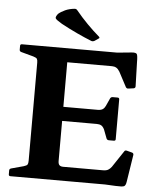

<svg xmlns="http://www.w3.org/2000/svg" viewBox="-63 -1029 900 1086"><g transform="rotate(5 387.0 -485.5)"><path d="M466 -819 444 -804Q434 -799 426 -802Q388 -817 341 -839Q294 -861 252 -884Q218 -904 214.5 -912Q211 -920 225 -938Q240 -951 263 -961.5Q286 -972 316 -975Q326 -976 332 -968Q363 -930 398.5 -894Q434 -858 467 -830Q474 -823 466 -819ZM37 0Q27 0 27 -10V-32Q27 -41 37 -44L107 -63Q124 -68 128 -74.5Q132 -81 132 -96V-653Q132 -668 128 -674.5Q124 -681 107 -686L37 -705Q27 -708 27 -717V-739Q27 -749 37 -749H578L660 -757Q683 -759 688.5 -751Q694 -743 694 -704L698 -568Q698 -558 688 -556L659 -552Q650 -550 644 -558L599 -643Q590 -658 579.5 -664Q569 -670 555 -670H301V-417H496Q514 -417 524 -423.5Q534 -430 540 -443L560 -487Q564 -496 575 -496H602Q612 -496 612 -486V-260Q612 -251 602 -251H574Q564 -251 560 -260L541 -310Q533 -326 523 -331.5Q513 -337 498 -337H301V-110Q301 -93 308 -86Q315 -79 330 -79H556Q574 -79 584.5 -85Q595 -91 604 -103L666 -196Q670 -204 681 -201L711 -193Q720 -190 719 -180L695 -27Q692 -5 682.5 0Q673 5 635 3L574 0Z"/></g></svg>

Font: Hahmlet
Style: Bold
Weight: 700
Designer: Minjoo Ham & Mark Frömberg
Foundry: hypertype
Version: Version 1.002; ttfautohint (v1.8.3)